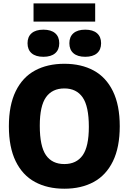

<svg xmlns="http://www.w3.org/2000/svg" viewBox="-20 -1138 782 1168"><path d="M34 -370Q34 -498 75.5 -583Q117 -668 192.8 -709Q268.5 -750 371.5 -750Q474.5 -750 550 -709Q625.5 -668 667 -583Q708.5 -498 708.5 -370Q708.5 -242 667 -157Q625.5 -72 550 -31Q474.5 10 371.5 10Q268.5 10 192.8 -31Q117 -72 75.5 -157Q34 -242 34 -370ZM520.5 -366.5Q520.5 -491 482.8 -545.5Q445 -600 371.5 -600Q298 -600 260 -546.8Q222 -493.5 222 -373.5Q222 -248.5 259.5 -194.2Q297 -140 371.5 -140Q445 -140 482.8 -193.2Q520.5 -246.5 520.5 -366.5ZM147.5 -875Q147.5 -914.5 172.5 -936Q197.5 -957.5 244 -957.5Q290.5 -957.5 315.5 -936Q340.5 -914.5 340.5 -875Q340.5 -835.5 315.5 -814Q290.5 -792.5 244 -792.5Q197.5 -792.5 172.5 -814Q147.5 -835.5 147.5 -875ZM402 -875Q402 -914.5 427 -936Q452 -957.5 498.5 -957.5Q545 -957.5 570 -936Q595 -914.5 595 -875Q595 -835.5 570 -814Q545 -792.5 498.5 -792.5Q452 -792.5 427 -814Q402 -835.5 402 -875ZM184 -1006.5V-1117.5H559V-1006.5Z"/></svg>

Font: Encode Sans Semi Condensed ExBd
Style: Regular
Weight: 800
Width: 4
Designer: Multiple Designers
Foundry: Impallari Type
Version: Version 2.000